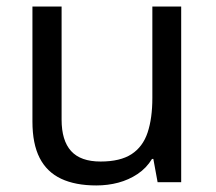

<svg xmlns="http://www.w3.org/2000/svg" viewBox="-20 -556 658 586"><path d="M533 -536V0H461L448 -71H444Q427 -43 400 -25Q373 -7 341 1.5Q309 10 274 10Q210 10 166.5 -10.5Q123 -31 101 -74Q79 -117 79 -185V-536H168V-191Q168 -127 197 -95Q226 -63 287 -63Q347 -63 381.5 -85.5Q416 -108 430.5 -151.5Q445 -195 445 -257V-536Z"/></svg>

Font: Noto Sans Thai
Style: Regular
Weight: 400
Designer: Monotype Design Team
Foundry: Monotype Imaging Inc.
Version: Version 2.001